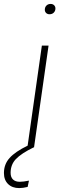

<svg xmlns="http://www.w3.org/2000/svg" viewBox="-85 -753 322 981"><path d="M173.8 -732.9Q184.6 -732.9 191.4 -726.3Q198.2 -719.7 198.2 -710Q198.2 -697.3 189.9 -688.7Q181.6 -680.2 168 -680.2Q157.2 -680.2 150.6 -686.8Q144 -693.4 144 -703.1Q144 -716.3 152.3 -724.6Q160.6 -732.9 173.8 -732.9ZM56.2 -8.8 128.9 -520H163.1L88.9 0H86.9Q23.9 30.8 -3.4 59.3Q-30.8 87.9 -30.8 129.9Q-30.8 152.3 -18.6 164.1Q-6.3 175.8 16.1 175.8Q34.2 175.8 63 169.9L56.2 202.1Q31.7 208 13.2 208Q-22.5 208 -43.7 187.3Q-64.9 166.5 -64.9 130.9Q-64.9 86.4 -36.1 54.2Q-7.3 22 56.2 -8.8Z"/></svg>

Font: Fira Sans Compressed UltraLight
Style: Italic
Weight: 200
Width: 3
Italic angle: -8°
Designer: Carrois Corporate & Edenspiekermann AG
Foundry: Carrois Corporate GbR & Edenspiekermann AG
Version: Version 4.203;PS 004.203;hotconv 1.0.88;makeotf.lib2.5.64775